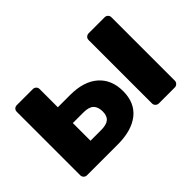

<svg xmlns="http://www.w3.org/2000/svg" viewBox="-92 -763 1006 1006"><g transform="rotate(-45 411.5 -260.0)"><path d="M84 0Q73 0 66 -7.5Q59 -15 59 -25V-495Q59 -506 66 -513Q73 -520 84 -520H203Q213 -520 220.5 -513Q228 -506 228 -495V-360H319Q420 -360 475 -311.5Q530 -263 530 -178Q530 -91 472.5 -45.5Q415 0 313 0ZM225 -115H304Q343 -115 361 -130Q379 -145 379 -178Q379 -212 361.5 -229Q344 -246 304 -246H225ZM617 0Q606 0 598.5 -7.5Q591 -15 591 -25V-495Q591 -506 598.5 -513Q606 -520 617 -520H735Q745 -520 752.5 -513Q760 -506 760 -495V-25Q760 -15 752.5 -7.5Q745 0 735 0Z"/></g></svg>

Font: Rubik
Style: Bold
Weight: 700
Designer: Hubert and Fischer
Foundry: Hubert and Fischer
Version: Version 2.300;gftools[0.9.30]